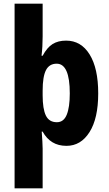

<svg xmlns="http://www.w3.org/2000/svg" viewBox="-20 -780 589 1040"><path d="M512 -274Q512 -139 465 -64.5Q418 10 340 10Q296 10 264 -9.5Q232 -29 211 -67H206Q208 -38 209.5 -14Q211 10 211 25V240H59V-760H211V-583Q211 -527 205 -478H211Q235 -523 265 -541.5Q295 -560 338 -560Q419 -560 465.5 -485Q512 -410 512 -274ZM358 -274Q358 -435 287 -435Q247 -435 229 -400Q211 -365 211 -289V-264Q211 -190 228.5 -154Q246 -118 288 -118Q325 -118 341.5 -158.5Q358 -199 358 -274Z"/></svg>

Font: Noto Sans Condensed ExtraBold
Style: Regular
Weight: 800
Width: 3
Designer: Monotype Design Team
Foundry: Monotype Imaging Inc.
Version: Version 2.013; ttfautohint (v1.8.4.7-5d5b)